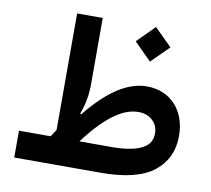

<svg xmlns="http://www.w3.org/2000/svg" viewBox="-76 -757 925 843"><g transform="rotate(10 387.0 -336.0)"><path d="M39.6 -119.6V0H424.8C533.7 0 612.8 -20 662.1 -59.6C711.4 -99.1 735.8 -152.3 735.8 -218.3C735.8 -328.1 668.5 -408.7 559.6 -408.7C475.1 -408.7 387.2 -351.6 295.9 -237.3L291.5 -240.7C309.1 -287.6 315.9 -329.6 315.9 -378.4V-670.9H201.7V-151.4C194.3 -140.6 187 -129.9 180.7 -119.6ZM309.1 -119.6C410.6 -254.9 484.9 -291.5 542 -291.5C567.9 -291.5 589.4 -284.2 605.5 -269C621.6 -253.9 629.9 -234.9 629.9 -211.9C629.9 -187 621.6 -167.5 604.5 -154.3C570.8 -127.4 513.2 -119.6 450.7 -119.6ZM553.2 -518.1 630.9 -595.2 553.2 -672.4 476.1 -595.2Z"/></g></svg>

Font: Estedad SemiBold
Style: Regular
Weight: 600
Designer: Amin Abedi
Version: Version 7.3